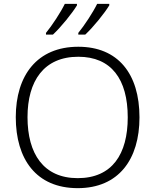

<svg xmlns="http://www.w3.org/2000/svg" viewBox="-20 -968 808 998"><path d="M548 -940V-948H485C463 -903 419 -836 387 -797V-788H423C466 -828 523 -899 548 -940ZM380 -940V-948H317C295 -903 251 -836 219 -797V-788H255C298 -828 355 -899 380 -940ZM705 -358C705 -585 593 -725 387 -725C173 -725 62 -576 62 -359C62 -141 168 10 384 10C597 10 705 -140 705 -358ZM123 -359C123 -547 208 -673 387 -673C558 -673 644 -557 644 -358C644 -167 563 -42 384 -42C206 -42 123 -169 123 -359Z"/></svg>

Font: Noto Sans Bengali Light
Style: Regular
Weight: 300
Designer: Jelle Bosma - Monotype Design Team
Foundry: Monotype Imaging Inc.
Version: Version 2.003